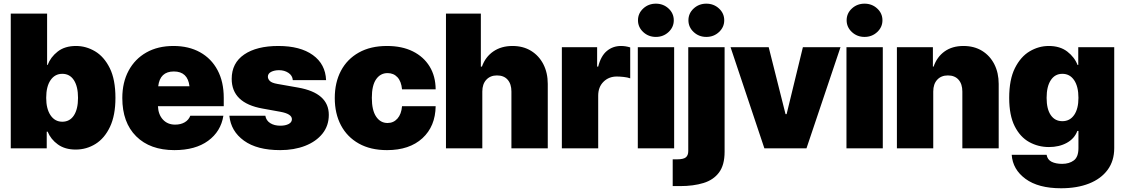

<svg xmlns="http://www.w3.org/2000/svg" viewBox="-20 -801 6076 1037"><path d="M388.7 6.8Q331.1 6.8 292.7 -20.8Q254.4 -48.3 237.3 -89.8H232.4V0H38.1V-727.5H234.4V-450.2H237.3Q252.9 -492.2 291.5 -522.5Q330.1 -552.7 390.6 -552.7Q444.8 -552.7 493.4 -523.9Q542 -495.1 572.8 -433.3Q603.5 -371.6 603.5 -272.5Q603.5 -178.2 574.2 -116.2Q544.9 -54.2 496.1 -23.7Q447.3 6.8 388.7 6.8ZM316.4 -143.6Q356.9 -143.6 379.2 -177.7Q401.4 -211.9 401.4 -272.5Q401.4 -333.5 379.2 -367.9Q356.9 -402.3 316.4 -402.3Q276.4 -402.3 252.9 -367.9Q229.5 -333.5 229.5 -272.5Q229.5 -213.4 252.9 -178.5Q276.4 -143.6 316.4 -143.6Z M921.9 9.8Q790.5 9.8 715.6 -64.7Q640.6 -139.2 640.6 -271.5Q640.6 -356 674.6 -419.2Q708.5 -482.4 770.5 -517.6Q832.5 -552.7 917 -552.7Q999.5 -552.7 1060.5 -518.8Q1121.6 -484.9 1155 -422.1Q1188.5 -359.4 1188.5 -272.5V-227.5H833Q835 -182.1 860.1 -155Q885.3 -127.9 925.8 -127.9Q956.1 -127.9 977.5 -140.4Q999 -152.8 1007.8 -175.8H1186.5Q1172.9 -90.8 1104 -40.5Q1035.2 9.8 921.9 9.8ZM918.9 -415Q843.8 -415 834.5 -335H1003.4Q994.1 -415 918.9 -415Z M1741.2 -368.2H1561.5Q1559.6 -393.1 1537.8 -407.5Q1516.1 -421.9 1487.3 -421.9Q1461.9 -421.9 1444.3 -412.8Q1426.8 -403.8 1426.8 -386.7Q1426.8 -374.5 1437.3 -363.8Q1447.8 -353 1478.5 -347.7L1589.8 -328.1Q1755.9 -298.8 1755.9 -180.7Q1755.9 -122.1 1721.7 -79.3Q1687.5 -36.6 1628.2 -13.4Q1568.8 9.8 1493.2 9.8Q1368.2 9.8 1297.6 -41.3Q1227.1 -92.3 1218.8 -175.8H1413.1Q1417.5 -149.9 1439.5 -136Q1461.4 -122.1 1494.1 -122.1Q1521.5 -122.1 1539.1 -131.3Q1556.6 -140.6 1556.6 -157.2Q1556.6 -186 1494.1 -197.3L1397.5 -214.8Q1231.4 -244.6 1231.4 -375Q1231.4 -460.4 1298.8 -506.6Q1366.2 -552.7 1483.4 -552.7Q1601.6 -552.7 1669.7 -503.7Q1737.8 -454.6 1741.2 -368.2Z M2070.3 9.8Q1981.4 9.8 1918.2 -25.6Q1855 -61 1821.5 -124.3Q1788.1 -187.5 1788.1 -271.5Q1788.1 -355.5 1821.5 -418.7Q1855 -481.9 1918.2 -517.3Q1981.4 -552.7 2070.3 -552.7Q2150.9 -552.7 2209.5 -523.7Q2268.1 -494.6 2300.3 -442.1Q2332.5 -389.6 2333 -318.4H2151.4Q2147.5 -361.3 2126.7 -383.8Q2106 -406.2 2073.2 -406.2Q2034.7 -406.2 2011.5 -373Q1988.3 -339.8 1988.3 -272.5Q1988.3 -205.6 2011.5 -171.1Q2034.7 -136.7 2073.2 -136.7Q2105.5 -136.7 2126.7 -160.6Q2147.9 -184.6 2151.4 -227.5H2333Q2331.5 -118.7 2261.5 -54.4Q2191.4 9.8 2070.3 9.8Z M2585 -306.6V0H2388.7V-727.5H2577.1V-441.4H2583Q2601.6 -493.7 2644.5 -523.2Q2687.5 -552.7 2748 -552.7Q2805.7 -552.7 2848.4 -526.4Q2891.1 -500 2914.8 -453.9Q2938.5 -407.7 2938.5 -347.7V0H2742.2V-306.6Q2742.2 -347.2 2721.9 -370.4Q2701.7 -393.6 2664.1 -393.6Q2628.4 -393.6 2606.7 -370.4Q2585 -347.2 2585 -306.6Z M3014.6 0V-545.9H3205.1V-441.4H3210.9Q3225.6 -499.5 3258.1 -526.1Q3290.5 -552.7 3334 -552.7Q3358.9 -552.7 3383.8 -544.9V-377.9Q3369.1 -383.3 3347.9 -385.5Q3326.7 -387.7 3311.5 -387.7Q3268.1 -387.7 3239.5 -359.4Q3210.9 -331.1 3210.9 -284.2V0Z M3424.8 0V-545.9H3621.1V0ZM3522.5 -601.6Q3482.4 -601.6 3454.1 -627.9Q3425.8 -654.3 3425.8 -691.4Q3425.8 -729 3454.1 -755.1Q3482.4 -781.2 3522.5 -781.2Q3562.5 -781.2 3590.8 -755.1Q3619.1 -729 3619.1 -691.4Q3619.1 -654.3 3590.8 -627.9Q3562.5 -601.6 3522.5 -601.6Z M3697.3 -545.9H3893.6V18.6Q3893.6 90.3 3863.5 130.6Q3833.5 170.9 3779.3 187.5Q3725.1 204.1 3653.3 204.1H3613.3V59.6H3635.7Q3671.4 59.6 3684.3 48.8Q3697.3 38.1 3697.3 14.6ZM3794.9 -601.6Q3754.9 -601.6 3726.6 -627.9Q3698.2 -654.3 3698.2 -691.4Q3698.2 -729 3726.6 -755.1Q3754.9 -781.2 3794.9 -781.2Q3835 -781.2 3863.3 -755.1Q3891.6 -729 3891.6 -691.4Q3891.6 -654.3 3863.3 -627.9Q3835 -601.6 3794.9 -601.6Z M4519.5 -545.9 4335.9 0H4108.4L3925.8 -545.9H4131.8L4222.7 -184.6H4228.5L4316.4 -545.9Z M4551.8 0V-545.9H4748V0ZM4649.4 -601.6Q4609.4 -601.6 4581.1 -627.9Q4552.7 -654.3 4552.7 -691.4Q4552.7 -729 4581.1 -755.1Q4609.4 -781.2 4649.4 -781.2Q4689.5 -781.2 4717.8 -755.1Q4746.1 -729 4746.1 -691.4Q4746.1 -654.3 4717.8 -627.9Q4689.5 -601.6 4649.4 -601.6Z M5020.5 -306.6V0H4824.2V-545.9H5018.6V-441.4H5022.5Q5040.5 -493.7 5081.8 -523.2Q5123 -552.7 5183.6 -552.7Q5241.7 -552.7 5284.4 -526.4Q5327.1 -500 5350.6 -453.6Q5374 -407.2 5374 -347.7V0H5177.7V-306.6Q5177.7 -347.2 5157.2 -370.4Q5136.7 -393.6 5099.6 -393.6Q5063.5 -393.6 5042 -370.4Q5020.5 -347.2 5020.5 -306.6Z M5710.9 215.8Q5587.9 215.8 5518.8 165Q5449.7 114.3 5444.3 35.2H5632.8Q5637.2 61.5 5659.9 72.8Q5682.6 84 5716.8 84Q5754.9 84 5779.8 65.4Q5804.7 46.9 5804.7 -1V-93.8H5798.8Q5783.2 -52.2 5741.9 -29.5Q5700.7 -6.8 5645.5 -6.8Q5587.4 -6.8 5538.6 -33.9Q5489.7 -61 5460.2 -119.6Q5430.7 -178.2 5430.7 -272.5Q5430.7 -371.6 5461.7 -433.3Q5492.7 -495.1 5541.5 -523.9Q5590.3 -552.7 5644.5 -552.7Q5705.1 -552.7 5744.4 -522.5Q5783.7 -492.2 5799.8 -450.2H5803.7V-545.9H5998V-1Q5998 67.9 5962.2 116.5Q5926.3 165 5861.8 190.4Q5797.4 215.8 5710.9 215.8ZM5717.8 -146.5Q5758.3 -146.5 5781.5 -179.9Q5804.7 -213.4 5804.7 -272.5Q5804.7 -333.5 5781.5 -367.9Q5758.3 -402.3 5717.8 -402.3Q5677.7 -402.3 5655.3 -367.9Q5632.8 -333.5 5632.8 -272.5Q5632.8 -211.9 5655.3 -179.2Q5677.7 -146.5 5717.8 -146.5Z"/></svg>

Font: Inter Tight Black
Style: Regular
Weight: 900
Designer: Rasmus Andersson
Foundry: rsms
Version: Version 3.004; ttfautohint (v1.8.4.7-5d5b)